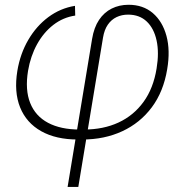

<svg xmlns="http://www.w3.org/2000/svg" viewBox="-20 -564 756 789"><path d="M257.8 204.1 358.4 -403.8Q366.2 -451.2 387 -482.2Q407.7 -513.2 439 -528.8Q470.2 -544.4 508.3 -544.4Q567.9 -544.4 607.9 -510.3Q647.9 -476.1 664.1 -416.3Q680.2 -356.4 667 -279.3Q651.9 -187.5 603.8 -123Q555.7 -58.6 482.4 -24.7Q409.2 9.3 318.4 9.3H299.8Q210 9.3 149.2 -24.9Q88.4 -59.1 62.7 -122.6Q37.1 -186 51.3 -272.9Q63 -343.3 96.2 -400.1Q129.4 -457 178.7 -493.7Q228 -530.3 288.1 -540L289.1 -500Q239.3 -492.7 199.2 -461.7Q159.2 -430.7 132.3 -382.1Q105.5 -333.5 95.2 -272.9Q82.5 -194.8 104 -140.9Q125.5 -86.9 177.5 -59.3Q229.5 -31.7 307.1 -31.7H325.2Q404.8 -31.7 467 -60.5Q529.3 -89.4 569.8 -145.3Q610.4 -201.2 623.5 -282.7Q634.3 -347.7 623.5 -397.5Q612.8 -447.3 583 -475.6Q553.2 -503.9 506.3 -503.9Q480.5 -503.9 459 -493.7Q437.5 -483.4 423.1 -462.6Q408.7 -441.9 403.3 -409.2L301.8 204.1Z"/></svg>

Font: Inter 20pt ExtraLight
Style: Italic
Weight: 250
Italic angle: -9.3988°
Version: Version 4.001;git-66647c0bb